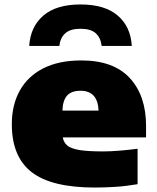

<svg xmlns="http://www.w3.org/2000/svg" viewBox="-20 -830 703 861"><path d="M405 11Q211 11 122 -58Q33 -127 33 -273Q33 -359.5 68.8 -423.8Q104.5 -488 174 -523.5Q243.5 -559 345 -559Q489 -559 562 -480Q635 -401 635 -265V-214H261.5Q265.5 -191 282 -177.2Q298.5 -163.5 336.2 -157.2Q374 -151 442 -151Q476.5 -151 518 -154.5Q559.5 -158 597 -163V-4Q544 5 496 8Q448 11 405 11ZM341 -423Q300.5 -423 281 -401.5Q261.5 -380 260 -334H422Q418.5 -423 341 -423ZM111 -624Q116.5 -710.5 174.5 -760.2Q232.5 -810 341 -810Q450 -810 508 -760.2Q566 -710.5 571 -624H436Q431.5 -661 409.2 -681Q387 -701 341 -701Q295.5 -701 273 -681Q250.5 -661 246 -624Z"/></svg>

Font: Encode Sans Expanded Expanded Black
Style: Regular
Weight: 900
Width: 7
Designer: Multiple Designers
Foundry: Impallari Type
Version: Version 3.000; ttfautohint (v1.8.3) -l 8 -r 50 -G 200 -x 14 